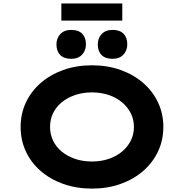

<svg xmlns="http://www.w3.org/2000/svg" viewBox="-20 -1100 1082 1130"><path d="M521.5 10Q429.3 10 352.3 -17.5Q275.3 -45 219 -94Q162.7 -143 132.1 -209.1Q101.4 -275.1 101.4 -352.9Q101.4 -430.6 132.3 -496.7Q163.3 -562.7 219.6 -611.7Q275.9 -660.7 352.6 -688.2Q429.3 -715.7 520.9 -715.7Q613.1 -715.7 689.8 -688.2Q766.6 -660.7 822.9 -611.7Q879.2 -562.7 910.3 -496.7Q941.4 -430.6 941.4 -353.4Q941.4 -275.1 910.3 -209.1Q879.2 -143 822.9 -94Q766.6 -45 689.8 -17.5Q613.1 10 521.5 10ZM520.9 -149.5Q575.2 -149.5 620.4 -165Q665.7 -180.5 698.6 -208.1Q731.6 -235.7 750 -272.8Q768.3 -309.8 768.3 -352.9Q768.3 -396 750 -433Q731.6 -470 698.6 -497.6Q665.7 -525.2 620.4 -540.7Q575.2 -556.2 520.9 -556.2Q466.7 -556.2 421.7 -540.7Q376.8 -525.2 343.5 -498.1Q310.2 -471 292.4 -434Q274.6 -397 274.6 -352.9Q274.6 -309.8 292.4 -272.3Q310.2 -234.7 343.5 -207.6Q376.8 -180.5 421.7 -165Q466.7 -149.5 520.9 -149.5ZM642.3 -753.8Q599.8 -753.8 577.7 -776.4Q555.5 -799 555.5 -838.9Q555.5 -874.8 578.2 -899.4Q601 -924 642.3 -924Q684.8 -924 706.9 -901.7Q729.1 -879.4 729.1 -838.9Q729.1 -803 706.4 -778.4Q683.6 -753.8 642.3 -753.8ZM399 -753.8Q356.5 -753.8 334.4 -776.4Q312.2 -799 312.2 -838.9Q312.2 -874.8 334.9 -899.4Q357.7 -924 399 -924Q441.4 -924 463.6 -901.7Q485.8 -879.4 485.8 -838.9Q485.8 -803 463 -778.4Q440.3 -753.8 399 -753.8ZM341.1 -978.9V-1079.7H699.7V-978.9Z"/></svg>

Font: Lexend Peta
Style: Regular
Weight: 400
Designer: Bonnie Shaver-Troup, Thomas Jockin
Foundry: Lexend
Version: Version 1.007